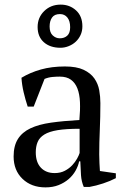

<svg xmlns="http://www.w3.org/2000/svg" viewBox="-20 -800 545 832"><path d="M39 0ZM410 -131Q410 -109 411 -93Q412 -77 413 -59L482 -49V-28Q457 -15 426.5 -5Q396 5 368 10H343Q333 -13 331 -40.5Q329 -68 328 -101H323Q319 -81 307.5 -60.5Q296 -40 277.5 -24Q259 -8 234 2Q209 12 177 12Q116 12 77.5 -25Q39 -62 39 -122Q39 -168 57.5 -197.5Q76 -227 112 -244Q148 -261 201 -268.5Q254 -276 324 -280Q328 -323 326.5 -357.5Q325 -392 315.5 -416.5Q306 -441 287.5 -454.5Q269 -468 239 -468Q225 -468 207.5 -466.5Q190 -465 173 -458L126 -338H100Q90 -368 82.5 -400Q75 -432 73 -463Q111 -486 157.5 -499Q204 -512 261 -512Q312 -512 342.5 -497.5Q373 -483 389 -460Q405 -437 410 -409Q415 -381 415 -353Q415 -293 412.5 -237.5Q410 -182 410 -131ZM217 -50Q242 -50 261 -60Q280 -70 293 -84Q306 -98 314 -112.5Q322 -127 325 -137V-242Q267 -242 230 -236Q193 -230 172 -217Q151 -204 143 -184.5Q135 -165 135 -140Q135 -97 157 -73.5Q179 -50 217 -50ZM143 -683Q143 -724 171.5 -752Q200 -780 243 -780Q282 -780 309.5 -755Q337 -730 337 -686Q337 -665 329 -648Q321 -631 308 -619Q295 -607 277.5 -600Q260 -593 242 -593Q197 -593 170 -617Q143 -641 143 -683ZM195 -685Q195 -659 208.5 -646.5Q222 -634 239 -634Q259 -634 271.5 -645.5Q284 -657 284 -682Q284 -709 272 -724Q260 -739 240 -739Q216 -739 205.5 -724Q195 -709 195 -685Z"/></svg>

Font: PT Serif
Style: Regular
Weight: 400
Designer: A.Korolkova, O.Umpeleva, V.Yefimov
Foundry: ParaType Ltd
Version: Version 1.000W OFL; ttfautohint (v1.6)